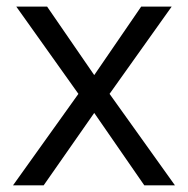

<svg xmlns="http://www.w3.org/2000/svg" viewBox="-20 -555 564 575"><path d="M214.8 -273.9 28.8 -535.2H121.1L262.2 -330.1L402.8 -535.2H494.1L308.1 -273.9L503.9 0H412.1L262.2 -216.8L110.8 0H19Z"/></svg>

Font: f01899195
Style: Regular
Weight: 400
Foundry: Ascender Corporation
Version: Version 1.10